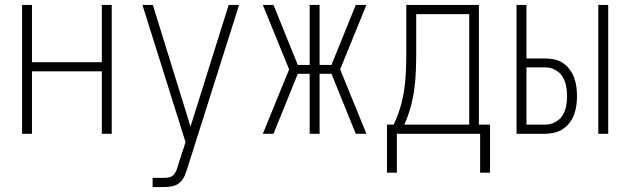

<svg xmlns="http://www.w3.org/2000/svg" viewBox="-20 -540 2540 775"><path d="M69 0V-520H109V-289H391V-520H431V0H391V-252H109V0Z M596 215V178H643Q653 178 663.5 175.5Q674 173 681 165.5Q688 158 692 148Q696 138 699 128Q699 127 699 127Q699 127 699 127Q699 127 699 126.5Q699 126 699 126L729 34L555 -520H597L749 -29L903 -520H945L737 137Q737 137 737 137Q737 137 737 137Q737 137 737 137Q737 137 737 137Q732 153 725.5 169Q719 185 706 196.5Q693 208 676.5 211.5Q660 215 643 215Z M1041 0 1147 -260 1041 -520H1084L1182 -278H1230V-520H1270V-278H1318L1416 -520H1459L1353 -260L1459 0H1416L1318 -242H1270V0H1230V-242H1182L1084 0Z M1542 157V-37H1569Q1585 -70 1595.5 -105.5Q1606 -141 1611.5 -177.5Q1617 -214 1618.5 -251Q1620 -288 1620 -325V-520H1913V-37H1958V157H1918V0H1582V157ZM1874 -37V-483H1660V-325Q1660 -288 1658.5 -251Q1657 -214 1652 -178Q1647 -142 1637 -106Q1627 -70 1612 -37Z M2395 0V-520H2435V0ZM2065 0V-520H2105V-304H2181Q2199 -304 2218 -300Q2237 -296 2252.5 -285.5Q2268 -275 2279.5 -259.5Q2291 -244 2297.5 -226.5Q2304 -209 2306.5 -190Q2309 -171 2309 -152Q2309 -133 2306.5 -114.5Q2304 -96 2297.5 -78Q2291 -60 2279.5 -45Q2268 -30 2252.5 -19.5Q2237 -9 2218 -4.5Q2199 0 2181 0ZM2181 -37Q2201 -37 2220 -46.5Q2239 -56 2250 -73Q2261 -90 2265 -111Q2269 -132 2269 -152Q2269 -173 2265 -193.5Q2261 -214 2250 -231.5Q2239 -249 2220 -258.5Q2201 -268 2181 -268H2105V-37Z"/></svg>

Font: Iosevka SS04 Extralight
Style: Regular
Weight: 200
Monospace: yes
Designer: Belleve Invis
Foundry: Belleve Invis
Version: Version 19.0.0; ttfautohint (v1.8.4)